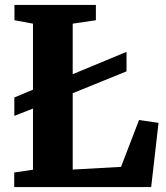

<svg xmlns="http://www.w3.org/2000/svg" viewBox="-20 -763 678 783"><path d="M38 0V-59.5L114.5 -71V-666.5L39 -680.5V-743H371V-680.5L276.5 -666.5V-71.5L473.5 -82.5L547 -273.5L626.5 -262L596.5 0ZM38.5 -290.5V-365.5L165 -418.5L217.5 -436L496 -551.5V-472L216.5 -358.5L165 -340Z"/></svg>

Font: Merriweather 28pt ExtraBold
Style: Regular
Weight: 800
Version: Version 2.100